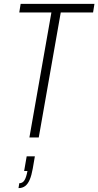

<svg xmlns="http://www.w3.org/2000/svg" viewBox="-20 -706 505 986"><path d="M131 0 244 -642H79L86 -686H465L458 -642H292L179 0ZM75 260 79 235Q96 235 105.5 220Q115 205 121 172H104L117 97H159L148 161Q142 195 132.5 217Q123 239 109 249.5Q95 260 75 260Z"/></svg>

Font: Archivo ExtraCondensed Thin
Style: Italic
Weight: 250
Width: 2
Italic angle: -10°
Designer: Hector Gatti
Foundry: Omnibus-Type
Version: Version 2.001